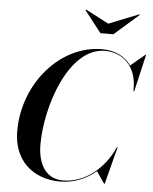

<svg xmlns="http://www.w3.org/2000/svg" viewBox="-63 -1028 872 1091"><g transform="rotate(5 373.0 -483.0)"><path d="M515.5 -907.5 383.5 -976.5 380 -973 476 -850H550L690 -973L687 -976ZM321.5 10C399.5 10 469.5 -20 525 -67L571 0H575L630 -212.5H625.5C572.5 -90.5 462.5 2.5 336 2.5C232 2.5 191.5 -90.5 191.5 -190C191.5 -409.5 305 -752 511.5 -752C609.5 -752 697 -683.5 691.5 -537.5H696L745.5 -750H741.5L660 -681.5C624.5 -733 565.5 -760 494 -760C256 -760 53.5 -528 53.5 -255C53.5 -92 160.5 10 321.5 10Z"/></g></svg>

Font: Bodoni* 36pt Medium
Style: Italic
Weight: 500
Italic angle: -13°
Version: Version 2.3